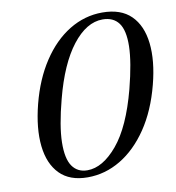

<svg xmlns="http://www.w3.org/2000/svg" viewBox="-81 -783 795 865"><g transform="rotate(-10 316.5 -350.0)"><path d="M443.5 -710Q528.5 -710 574.8 -664.2Q621 -618.5 630.2 -537.2Q639.5 -456 612 -350Q582.5 -236 528 -155.5Q473.5 -75 402.5 -32.5Q331.5 10 251.5 10Q169.5 10 124 -36.2Q78.5 -82.5 69.5 -164.5Q60.5 -246.5 88 -354.5Q116 -463.5 168.8 -543.5Q221.5 -623.5 292.2 -666.8Q363 -710 443.5 -710ZM504.5 -348.5Q535 -467 536.5 -539.8Q538 -612.5 513.2 -645.8Q488.5 -679 439.5 -679Q366 -679 301.2 -595.8Q236.5 -512.5 196.5 -358.5Q165 -239 163.8 -164.8Q162.5 -90.5 186.5 -56Q210.5 -21.5 255.5 -21.5Q325.5 -21.5 393.2 -102.2Q461 -183 504.5 -348.5Z"/></g></svg>

Font: Fraunces 144pt S050
Style: Italic
Weight: 400
Italic angle: -16°
Version: Version 1.000; ttfautohint (v1.8.3)